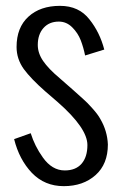

<svg xmlns="http://www.w3.org/2000/svg" viewBox="-20 -617 406 650"><path d="M27.8 -146 84 -166Q97.7 -122.1 125 -84Q156.2 -40 199.2 -40Q236.3 -40 256.1 -62.7Q275.9 -85.4 275.9 -126Q275.9 -183.1 175.8 -271L132.8 -308.1Q85 -350.1 60.5 -383.3Q36.1 -417.5 36.1 -458Q36.1 -523.9 76.2 -560.5Q116.2 -597.2 183.1 -597.2Q247.6 -597.2 283.2 -550.8Q317.9 -507.3 333 -449.2L268.1 -429.2Q262.7 -456.1 253.4 -480.5Q243.7 -505.4 224.6 -524.4Q205.1 -543.9 179.2 -543.9Q146.5 -543.9 127.2 -522.2Q107.9 -500.5 107.9 -464.8Q107.9 -437 126 -410.6Q144 -384.3 181.2 -353L228 -312Q246.6 -295.9 261.7 -281.7Q275.4 -270 292.5 -250.5Q311.5 -229.5 319.8 -213.9Q343.3 -173.8 345.2 -127.9Q345.2 -61.5 303.7 -24.4Q261.7 13.2 195.8 13.2Q131.3 13.2 87.9 -31.7Q44.9 -77.1 27.8 -146Z"/></svg>

Font: VL Oswald
Style: Light
Weight: 300
Designer: vernon adams
Foundry: vernon adams
Version: Version ; ttfautohint (v0.92.18-e454-dirty) -l 8 -r 50 -G 20